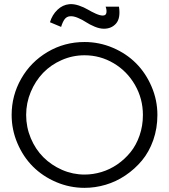

<svg xmlns="http://www.w3.org/2000/svg" viewBox="-20 -905 815 925"><path d="M488.8 -873H553.2Q561.5 -817.9 539.6 -792.2Q517.6 -766.6 480.5 -766.6Q460 -766.6 436 -776.6Q412.1 -786.6 394.3 -798.3Q376.5 -810.1 355 -819.1Q333.5 -828.1 317.4 -826.7Q300.8 -825.2 291.3 -812.3Q281.7 -799.3 274.4 -775.4L220.7 -797.9Q231.4 -833.5 256.6 -857.7Q281.7 -881.8 314 -884.8Q335.4 -886.7 359.9 -878.4Q384.3 -870.1 402.3 -859.4Q420.4 -848.6 440.9 -839.4Q461.4 -830.1 475.1 -830.1Q490.7 -830.1 492.7 -844Q494.6 -857.9 488.8 -873ZM387.2 -702.6Q458.5 -702.6 523.7 -674.8Q588.9 -647 635.7 -599.9Q682.6 -552.7 710.4 -487.5Q738.3 -422.4 738.3 -351.1Q738.3 -286.6 718.3 -229.7Q698.2 -172.9 663.8 -131.6Q629.4 -90.3 584.5 -60.1Q539.6 -29.8 489 -14.9Q438.5 0 387.2 0Q315.9 0 250.7 -27.8Q185.5 -55.7 138.7 -102.5Q91.8 -149.4 64 -214.6Q36.1 -279.8 36.1 -351.1Q36.1 -445.3 82.3 -526.1Q128.4 -606.9 209.5 -654.8Q290.5 -702.6 387.2 -702.6ZM387.2 -638.7Q329.6 -638.7 277.3 -615.7Q225.1 -592.8 187.7 -554Q150.4 -515.1 128.2 -462.2Q106 -409.2 106 -351.1Q106 -292.5 128.4 -239Q150.9 -185.5 189 -147.5Q227.1 -109.4 278.8 -86.7Q330.6 -64 387.2 -64Q428.2 -64 468.8 -76.2Q509.3 -88.4 545.2 -113Q581.1 -137.7 608.6 -171.6Q636.2 -205.6 652.3 -252Q668.5 -298.3 668.5 -351.1Q668.5 -429.2 630.4 -495.6Q592.3 -562 527.6 -600.3Q462.9 -638.7 387.2 -638.7Z"/></svg>

Font: LilGrotesk
Style: Regular
Weight: 400
Designer: BSozoo
Foundry: BSozoo
Version: Version 1.004;PS 001.004;hotconv 1.0.70;makeotf.lib2.5.58329